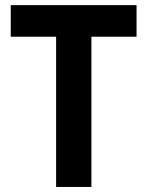

<svg xmlns="http://www.w3.org/2000/svg" viewBox="-20 -740 582 760"><path d="M202.1 -594.7H22.5V-719.7H520.5V-594.7H341.8V0H202.1Z"/></svg>

Font: Reddit Sans Fudge
Style: Bold
Weight: 700
Designer: Stephen Hutchings
Foundry: Reddit
Version: Version 1.013